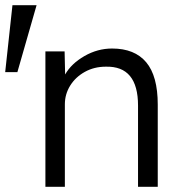

<svg xmlns="http://www.w3.org/2000/svg" viewBox="-62 -720 698 740"><path d="M-42 -442 -14 -700H79L5 -442ZM113 0V-522H187L189 -433Q213 -475 263.5 -504Q314 -533 370 -533Q457 -533 501.5 -480Q546 -427 546 -317V0H470V-313Q470 -466 346 -463Q301 -463 265 -443Q229 -423 208.5 -390Q188 -357 188 -318V0Z"/></svg>

Font: Lexend Light
Style: Regular
Weight: 300
Designer: Bonnie Shaver-Troup, Thomas Jockin
Foundry: Lexend
Version: Version 1.007; ttfautohint (v1.8.3)